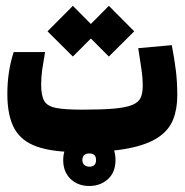

<svg xmlns="http://www.w3.org/2000/svg" viewBox="-20 -511 626 651"><path d="M248.5 4.9Q158.7 4.9 105.2 -13.9Q51.8 -32.7 28.3 -75.9Q4.9 -119.1 4.9 -192.4Q4.9 -268.6 26.4 -334.5H132.8Q126.5 -298.8 123 -274.2Q119.6 -249.5 119.6 -223.1Q119.6 -187 129.9 -168.9Q140.1 -150.9 169.9 -145Q199.7 -139.2 258.3 -139.2Q326.2 -139.2 366.9 -142.8Q407.7 -146.5 428.7 -155.3Q449.7 -164.1 456.8 -179.4Q463.9 -194.8 463.9 -218.8Q463.9 -247.6 459.7 -275.4Q455.6 -303.2 448.7 -347.7L562.5 -357.9Q571.8 -309.1 576.4 -271Q581.1 -232.9 581.1 -187Q581.1 -141.6 567.1 -106Q553.2 -70.3 517.1 -45.7Q481 -21 416 -8.1Q351.1 4.9 248.5 4.9ZM349.1 -319.3 288.1 -380.4 227.1 -319.3 141.1 -404.8 227.1 -491.2 288.1 -429.7 349.1 -491.2 435.1 -404.8ZM282.7 119.6Q244.1 119.6 219.2 95.7Q194.3 71.8 194.3 31.7Q194.3 -8.3 220 -32.2Q245.6 -56.2 282.7 -56.2Q320.3 -56.2 345.9 -33.2Q371.6 -10.3 371.6 31.7Q371.6 73.2 345.9 96.4Q320.3 119.6 282.7 119.6ZM282.7 54.2Q305.7 54.2 305.7 31.7Q305.7 9.3 283.2 9.3Q259.3 9.3 259.3 31.7Q259.3 43 266.4 48.6Q273.4 54.2 282.7 54.2Z"/></svg>

Font: Cascadia Code PL
Style: Bold
Weight: 700
Monospace: yes
Designer: Aaron Bell
Foundry: Saja Typeworks
Version: Version 2404.023; ttfautohint (v1.8.4)